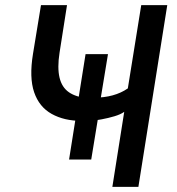

<svg xmlns="http://www.w3.org/2000/svg" viewBox="-20 -725 687 745"><path d="M416 0 462 -291Q448 -281 424.5 -274Q401 -267 374.5 -262Q348 -257 321 -257L362 -277L334 -106H248L275 -276L296 -256Q229 -256 180.5 -283Q132 -310 112.5 -367Q93 -424 108 -516L139 -705H240L211 -520Q202 -462 211 -424Q220 -386 247.5 -367Q275 -348 321 -344L283 -333L312 -515H399L370 -339L344 -346Q384 -346 417 -355Q450 -364 476 -382L528 -705H629L517 0Z"/></svg>

Font: Nunito Sans 7pt Condensed SemiBold
Style: Italic
Weight: 600
Width: 3
Italic angle: -9°
Designer: Vernon Adams
Foundry: Vernon Adams
Version: Version 3.101;gftools[0.9.27]